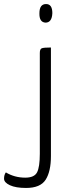

<svg xmlns="http://www.w3.org/2000/svg" viewBox="-133 -735 335 950"><path d="M62 -669Q62 -715 95 -715Q126 -715 126 -670Q124 -623 92 -623Q61 -625 62 -669ZM119 37Q119 113 93 154Q67 195 -4 195Q-55 195 -84 181.5Q-113 168 -113 149Q-113 130 -104 118Q-61 144 -8 144Q37 144 50.5 117.5Q64 91 64 26V-473Q64 -492 73.5 -496Q83 -500 119 -500Z"/></svg>

Font: Yanone Kaffeesatz Light
Style: Regular
Weight: 300
Designer: Yanone (Cyrillic: Daniel Pouzeot)
Foundry: Yanone
Version: Version 1.003;PS 001.003;hotconv 1.0.88;makeotf.lib2.5.64775